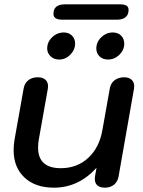

<svg xmlns="http://www.w3.org/2000/svg" viewBox="-20 -857 662 887"><path d="M43 -163Q43 -188 47 -211L89 -447Q93 -472 110.5 -486Q128 -500 154 -500Q177 -500 189.5 -489Q202 -478 202 -458Q202 -451 201 -447L159 -211Q156 -192 156 -175Q156 -80 261 -80Q336 -80 387.5 -127.5Q439 -175 453 -256L487 -447Q491 -472 509 -486Q527 -500 553 -500Q575 -500 587.5 -489Q600 -478 600 -459Q600 -451 599 -447L528 -43Q524 -18 507 -4Q490 10 464 10Q442 10 430 -0.5Q418 -11 418 -30Q418 -38 419 -43L426 -82Q343 10 229 10Q143 10 93 -37Q43 -84 43 -163ZM198 -633Q198 -663 221 -685Q244 -707 275 -707Q298 -707 312.5 -692.5Q327 -678 327 -656Q327 -627 305 -604.5Q283 -582 253 -582Q229 -582 213.5 -597Q198 -612 198 -633ZM425 -633Q425 -663 448 -685Q471 -707 501 -707Q525 -707 539.5 -692.5Q554 -678 554 -655Q554 -626 531.5 -604Q509 -582 479 -582Q455 -582 440 -596.5Q425 -611 425 -633ZM227 -793Q227 -837 280 -837H533Q553 -837 563.5 -831.5Q574 -826 574 -811Q574 -789 560 -777.5Q546 -766 520 -766H268Q227 -766 227 -793Z"/></svg>

Font: Kodchasan SemiBold
Style: Italic
Weight: 600
Italic angle: -10°
Version: Version 1.000; ttfautohint (v1.6)